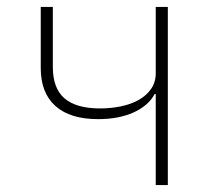

<svg xmlns="http://www.w3.org/2000/svg" viewBox="-20 -536 640 556"><path d="M431 -264H428Q410 -230 367 -210.5Q324 -191 264 -191Q183 -191 140.5 -229Q98 -267 98 -339V-516H133V-342Q133 -280 167 -251Q201 -222 270 -222Q301 -222 330 -228Q359 -234 381.5 -246.5Q404 -259 417.5 -278.5Q431 -298 431 -324V-516H466V0H431Z"/></svg>

Font: IBM Plex Mono ExtraLight
Style: Regular
Weight: 200
Monospace: yes
Designer: Mike Abbink, Paul van der Laan, Pieter van Rosmalen
Foundry: Bold Monday
Version: Version 2.3